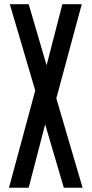

<svg xmlns="http://www.w3.org/2000/svg" viewBox="-20 -879 429 899"><path d="M22 0H114.3L191.4 -296.9L278.8 0H366.7L243.7 -418.5L362.8 -859.4H272L198.2 -573.2L114.3 -859.4H25.9L145 -455.1Z"/></svg>

Font: Antonio
Style: Regular
Weight: 400
Designer: Vernon Adams
Foundry: Vernon Adams
Version: Version 1.002